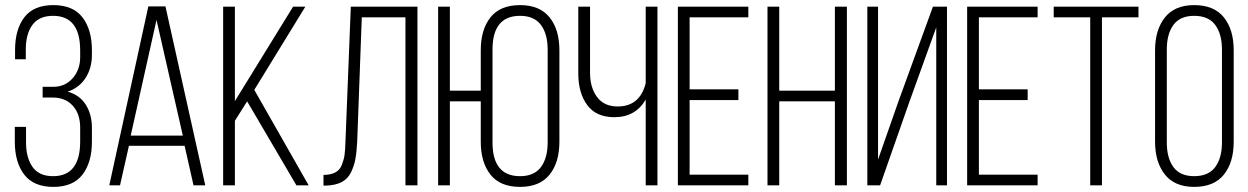

<svg xmlns="http://www.w3.org/2000/svg" viewBox="-20 -726 4888 752"><path d="M340 -529V-511Q340 -459 315 -420.5Q290 -382 245 -367Q292 -354 316 -316Q340 -278 340 -225V-171Q340 -90 303 -42Q266 6 189 6Q112 6 75 -42Q38 -90 38 -171V-229H82V-168Q82 -108 107.5 -72Q133 -36 188 -36Q294 -36 294 -172V-226Q294 -280 265 -312Q236 -344 186 -344H147V-386H189Q235 -386 264.5 -419.5Q294 -453 294 -502V-528Q294 -664 188 -664Q133 -664 107 -628.5Q81 -593 81 -532V-494H39V-530Q39 -611 75.5 -658.5Q112 -706 189 -706Q266 -706 303 -658Q340 -610 340 -529Z M703 -155H485L450 0H408L561 -701H628L784 0H738ZM593 -648 492 -195H696Z M1141 0 948 -329 900 -253V0H854V-700H900V-330L1128 -700H1176L976 -374L1189 0Z M1568 -658H1397L1379 -171Q1377 -131 1372 -103.5Q1367 -76 1354.5 -50.5Q1342 -25 1317.5 -12.5Q1293 0 1256 1H1247V-41Q1275 -41 1293 -50.5Q1311 -60 1319 -80.5Q1327 -101 1329.5 -119.5Q1332 -138 1333 -170L1354 -700H1615V0H1568Z M2017 -706Q2094 -706 2132.5 -658Q2171 -610 2171 -529V-171Q2171 -90 2132.5 -42Q2094 6 2017 6Q1939 6 1901 -42Q1863 -90 1863 -171V-329H1742V0H1696V-700H1742V-371H1863V-529Q1863 -610 1901 -658Q1939 -706 2017 -706ZM2017 -664Q1909 -664 1909 -532V-168Q1909 -36 2017 -36Q2072 -36 2098.5 -71.5Q2125 -107 2125 -168V-532Q2125 -593 2098.5 -628.5Q2072 -664 2017 -664Z M2509 0V-336Q2469 -267 2386 -267Q2315 -267 2280 -314.5Q2245 -362 2245 -438V-700H2291V-441Q2291 -383 2318.5 -346Q2346 -309 2399 -309Q2486 -309 2509 -400V-700H2555V0Z M2681 -376H2872V-334H2681V-42H2911V0H2635V-700H2911V-658H2681Z M3250 -329H3032V0H2986V-700H3032V-371H3250V-700H3297V0H3250Z M3647 -619 3541 -325 3427 0H3377V-700H3419V-101L3500 -332L3634 -700H3689V0H3647Z M3814 -376H4005V-334H3814V-42H4044V0H3768V-700H4044V-658H3814Z M4296 0H4250V-658H4107V-700H4439V-658H4296Z M4504 -171V-529Q4504 -609 4542.5 -657.5Q4581 -706 4657 -706Q4735 -706 4773.5 -658Q4812 -610 4812 -529V-171Q4812 -90 4773.5 -42Q4735 6 4657 6Q4581 6 4542.5 -42.5Q4504 -91 4504 -171ZM4550 -532V-168Q4550 -107 4576 -71.5Q4602 -36 4657 -36Q4713 -36 4739.5 -71.5Q4766 -107 4766 -168V-532Q4766 -593 4739.5 -628.5Q4713 -664 4657 -664Q4602 -664 4576 -628.5Q4550 -593 4550 -532Z"/></svg>

Font: Bebas Neue Book
Style: Regular
Weight: 400
Designer: Ryoichi Tsunekawa
Foundry: Ryoichi Tsunekawa
Version: Version 001.003